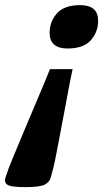

<svg xmlns="http://www.w3.org/2000/svg" viewBox="-76 -546 426 768"><path d="M194.5 -352Q122.5 -352 122.5 -415Q122.5 -459.5 151.8 -492.5Q181 -525.5 244.5 -525.5Q316.5 -525.5 316.5 -463Q316.5 -418 287.2 -385Q258 -352 194.5 -352ZM-54 164 -40.5 125Q-36.5 114 -22.2 79.8Q-8 45.5 11.8 -1.8Q31.5 -49 53 -99.8Q74.5 -150.5 93.5 -195.5Q112.5 -240.5 124 -269.5H214.5Q208 -240.5 199.5 -195.5Q191 -150.5 181.5 -99.8Q172 -49 163 -1.8Q154 45.5 147.2 79.8Q140.5 114 137.5 125L127 164Q122 182.5 103 192.5Q84 202.5 25.5 202.5Q-33.5 202.5 -47 192.5Q-60.5 182.5 -54 164Z"/></svg>

Font: Newsreader Caption SemiBold
Style: Italic
Weight: 600
Italic angle: -17°
Designer: Hugues Gentile
Foundry: Production Type
Version: Version 1.001